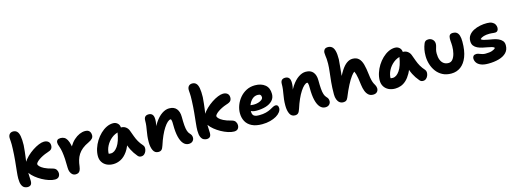

<svg xmlns="http://www.w3.org/2000/svg" viewBox="-8 -1659 6873 2570"><g transform="rotate(-15 3429.0 -374.0)"><path d="M532 7Q495 7 449 -8Q403 -23 357 -48.5Q311 -74 273 -105Q235 -136 211.5 -168.5Q188 -201 188 -229Q188 -270 212 -311.5Q236 -353 275 -390.5Q314 -428 358.5 -457.5Q403 -487 445 -504Q487 -521 517 -521Q555 -521 577.5 -502Q600 -483 600 -447Q600 -419 585 -400.5Q570 -382 525 -369Q488 -357 456.5 -341Q425 -325 402 -308.5Q379 -292 366.5 -277Q354 -262 354 -253Q354 -241 371.5 -221.5Q389 -202 428.5 -181.5Q468 -161 535 -144Q573 -135 588 -112Q603 -89 603 -64Q603 -32 585.5 -12.5Q568 7 532 7ZM152 10Q129 10 107.5 -1.5Q86 -13 72.5 -44.5Q59 -76 59 -133Q59 -172 66 -234.5Q73 -297 80.5 -375Q88 -453 91 -535Q93 -573 92.5 -598Q92 -623 91 -639.5Q90 -656 89 -668Q88 -680 88 -691Q89 -723 106.5 -741.5Q124 -760 155 -760Q187 -760 208 -739.5Q229 -719 238 -672Q247 -625 245 -546Q242 -501 237.5 -462Q233 -423 228.5 -387.5Q224 -352 219 -319.5Q214 -287 211 -255.5Q208 -224 208 -193Q208 -152 210.5 -121.5Q213 -91 213 -59Q213 -23 197.5 -6.5Q182 10 152 10Z M816 12Q792 12 774 -2.5Q756 -17 745.5 -42.5Q735 -68 735 -101Q735 -170 731.5 -225Q728 -280 721 -323.5Q714 -367 702 -400Q692 -426 689.5 -438.5Q687 -451 687 -465Q687 -485 701 -497.5Q715 -510 746 -510Q774 -510 796 -498Q818 -486 834 -458Q850 -430 860.5 -381Q871 -332 874 -257L815 -248Q834 -313 863.5 -363Q893 -413 930.5 -447Q968 -481 1008 -498.5Q1048 -516 1086 -516Q1127 -516 1145.5 -494.5Q1164 -473 1164 -437Q1164 -412 1147.5 -393.5Q1131 -375 1093 -357Q1040 -333 1003.5 -303.5Q967 -274 944.5 -238.5Q922 -203 910.5 -163Q899 -123 894 -78Q889 -42 879 -22.5Q869 -3 853.5 4.5Q838 12 816 12Z M1340 10Q1288 10 1249 -9.5Q1210 -29 1188 -64.5Q1166 -100 1166 -147Q1166 -198 1183 -251Q1200 -304 1230 -352Q1260 -400 1299.5 -438Q1339 -476 1384 -498Q1429 -520 1475 -520Q1512 -520 1538 -496Q1564 -472 1564 -428Q1564 -412 1555 -403Q1546 -394 1532 -391Q1468 -381 1419 -341.5Q1370 -302 1342 -247.5Q1314 -193 1314 -134Q1314 -117 1316.5 -102.5Q1319 -88 1327 -66L1259 -168Q1283 -150 1301.5 -143.5Q1320 -137 1345 -137Q1396 -137 1440 -200.5Q1484 -264 1503 -387Q1506 -411 1524 -424.5Q1542 -438 1565 -438Q1604 -438 1631 -417Q1658 -396 1669 -365Q1686 -319 1700.5 -279.5Q1715 -240 1735.5 -203.5Q1756 -167 1791 -128Q1804 -113 1804.5 -90.5Q1805 -68 1796 -45.5Q1787 -23 1769.5 -8Q1752 7 1727 7Q1709 7 1698 0.5Q1687 -6 1679 -16Q1657 -42 1640 -67.5Q1623 -93 1608.5 -121.5Q1594 -150 1581.5 -185.5Q1569 -221 1556 -268L1609 -272Q1583 -166 1539.5 -104Q1496 -42 1444.5 -16Q1393 10 1340 10Z M2385 10Q2343 10 2312.5 -23.5Q2282 -57 2265.5 -123.5Q2249 -190 2249 -292Q2249 -316 2248 -332.5Q2247 -349 2243 -360Q2239 -371 2232 -379.5Q2225 -388 2213 -395Q2239 -395 2256 -390.5Q2273 -386 2282 -373.5Q2291 -361 2288 -333Q2271 -355 2259 -363Q2247 -371 2233 -371Q2214 -371 2189.5 -349Q2165 -327 2138 -286Q2111 -245 2085.5 -188Q2060 -131 2038 -62Q2025 -21 2009 -6Q1993 9 1965 9Q1916 9 1894 -36Q1872 -81 1872 -151Q1872 -200 1876.5 -236.5Q1881 -273 1886.5 -304.5Q1892 -336 1896.5 -369Q1901 -402 1901 -443Q1901 -478 1917.5 -495Q1934 -512 1966 -512Q1999 -512 2017.5 -491Q2036 -470 2036 -423Q2036 -394 2032 -371Q2028 -348 2022.5 -322Q2017 -296 2013 -259Q2009 -222 2010 -165L1973 -208Q2007 -312 2053 -380.5Q2099 -449 2150.5 -483.5Q2202 -518 2251 -518Q2320 -518 2353.5 -476.5Q2387 -435 2387 -364Q2387 -294 2391 -245.5Q2395 -197 2405 -167Q2415 -137 2432 -120Q2446 -106 2453 -92Q2460 -78 2460 -56Q2460 -30 2440.5 -10Q2421 10 2385 10Z M3014 7Q2977 7 2931 -8Q2885 -23 2839 -48.5Q2793 -74 2755 -105Q2717 -136 2693.5 -168.5Q2670 -201 2670 -229Q2670 -270 2694 -311.5Q2718 -353 2757 -390.5Q2796 -428 2840.5 -457.5Q2885 -487 2927 -504Q2969 -521 2999 -521Q3037 -521 3059.5 -502Q3082 -483 3082 -447Q3082 -419 3067 -400.5Q3052 -382 3007 -369Q2970 -357 2938.5 -341Q2907 -325 2884 -308.5Q2861 -292 2848.5 -277Q2836 -262 2836 -253Q2836 -241 2853.5 -221.5Q2871 -202 2910.5 -181.5Q2950 -161 3017 -144Q3055 -135 3070 -112Q3085 -89 3085 -64Q3085 -32 3067.5 -12.5Q3050 7 3014 7ZM2634 10Q2611 10 2589.5 -1.5Q2568 -13 2554.5 -44.5Q2541 -76 2541 -133Q2541 -172 2548 -234.5Q2555 -297 2562.5 -375Q2570 -453 2573 -535Q2575 -573 2574.5 -598Q2574 -623 2573 -639.5Q2572 -656 2571 -668Q2570 -680 2570 -691Q2571 -723 2588.5 -741.5Q2606 -760 2637 -760Q2669 -760 2690 -739.5Q2711 -719 2720 -672Q2729 -625 2727 -546Q2724 -501 2719.5 -462Q2715 -423 2710.5 -387.5Q2706 -352 2701 -319.5Q2696 -287 2693 -255.5Q2690 -224 2690 -193Q2690 -152 2692.5 -121.5Q2695 -91 2695 -59Q2695 -23 2679.5 -6.5Q2664 10 2634 10Z M3403 10Q3316 10 3260 -18.5Q3204 -47 3177.5 -96.5Q3151 -146 3151 -210Q3151 -264 3171.5 -318.5Q3192 -373 3230 -418.5Q3268 -464 3321.5 -491.5Q3375 -519 3441 -519Q3527 -519 3580 -476Q3633 -433 3633 -349Q3633 -293 3598 -256.5Q3563 -220 3505 -202.5Q3447 -185 3377 -185Q3323 -185 3294 -204.5Q3265 -224 3265 -250Q3265 -264 3271.5 -271.5Q3278 -279 3294 -279Q3305 -279 3320 -276Q3335 -273 3361 -273Q3394 -273 3424 -282Q3454 -291 3473 -306.5Q3492 -322 3492 -341Q3492 -363 3481 -374Q3470 -385 3443 -385Q3401 -385 3369 -357Q3337 -329 3318.5 -284Q3300 -239 3300 -190Q3300 -167 3308.5 -150Q3317 -133 3337.5 -125Q3358 -117 3392 -117Q3450 -117 3489 -127.5Q3528 -138 3554.5 -152Q3581 -166 3600.5 -177Q3620 -188 3639 -188Q3658 -188 3667.5 -175.5Q3677 -163 3677 -139Q3677 -113 3657 -86Q3637 -59 3601 -38Q3565 -17 3514.5 -3.5Q3464 10 3403 10Z M4278 10Q4236 10 4205.5 -23.5Q4175 -57 4158.5 -123.5Q4142 -190 4142 -292Q4142 -316 4141 -332.5Q4140 -349 4136 -360Q4132 -371 4125 -379.5Q4118 -388 4106 -395Q4132 -395 4149 -390.5Q4166 -386 4175 -373.5Q4184 -361 4181 -333Q4164 -355 4152 -363Q4140 -371 4126 -371Q4107 -371 4082.5 -349Q4058 -327 4031 -286Q4004 -245 3978.5 -188Q3953 -131 3931 -62Q3918 -21 3902 -6Q3886 9 3858 9Q3809 9 3787 -36Q3765 -81 3765 -151Q3765 -200 3769.5 -236.5Q3774 -273 3779.5 -304.5Q3785 -336 3789.5 -369Q3794 -402 3794 -443Q3794 -478 3810.5 -495Q3827 -512 3859 -512Q3892 -512 3910.5 -491Q3929 -470 3929 -423Q3929 -394 3925 -371Q3921 -348 3915.5 -322Q3910 -296 3906 -259Q3902 -222 3903 -165L3866 -208Q3900 -312 3946 -380.5Q3992 -449 4043.5 -483.5Q4095 -518 4144 -518Q4213 -518 4246.5 -476.5Q4280 -435 4280 -364Q4280 -294 4284 -245.5Q4288 -197 4298 -167Q4308 -137 4325 -120Q4339 -106 4346 -92Q4353 -78 4353 -56Q4353 -30 4333.5 -10Q4314 10 4278 10Z M4528 7Q4498 7 4476.5 -9.5Q4455 -26 4443.5 -56.5Q4432 -87 4432 -127Q4432 -221 4439.5 -296.5Q4447 -372 4454.5 -433Q4462 -494 4463 -545Q4464 -584 4461.5 -610.5Q4459 -637 4456 -657.5Q4453 -678 4453 -700Q4453 -723 4468 -741.5Q4483 -760 4518 -760Q4549 -760 4572 -742Q4595 -724 4606.5 -681Q4618 -638 4617 -564Q4615 -523 4609 -472Q4603 -421 4597.5 -353.5Q4592 -286 4592 -192L4558 -254Q4597 -348 4635.5 -408Q4674 -468 4713.5 -496Q4753 -524 4794 -524Q4849 -524 4880.5 -493.5Q4912 -463 4927.5 -406Q4943 -349 4952 -267Q4958 -214 4966 -183Q4974 -152 4983 -134Q4992 -116 5001 -101Q5006 -91 5009.5 -79Q5013 -67 5013 -56Q5013 -26 4994 -7Q4975 12 4940 12Q4901 12 4876 -10Q4851 -32 4836.5 -70Q4822 -108 4816 -156Q4809 -214 4803 -250Q4797 -286 4790.5 -309Q4784 -332 4775 -351Q4759 -343 4730 -304.5Q4701 -266 4666 -199Q4631 -132 4593 -38Q4581 -11 4566.5 -2Q4552 7 4528 7Z M5246 10Q5194 10 5155 -9.5Q5116 -29 5094 -64.5Q5072 -100 5072 -147Q5072 -198 5089 -251Q5106 -304 5136 -352Q5166 -400 5205.5 -438Q5245 -476 5290 -498Q5335 -520 5381 -520Q5418 -520 5444 -496Q5470 -472 5470 -428Q5470 -412 5461 -403Q5452 -394 5438 -391Q5374 -381 5325 -341.5Q5276 -302 5248 -247.5Q5220 -193 5220 -134Q5220 -117 5222.5 -102.5Q5225 -88 5233 -66L5165 -168Q5189 -150 5207.5 -143.5Q5226 -137 5251 -137Q5302 -137 5346 -200.5Q5390 -264 5409 -387Q5412 -411 5430 -424.5Q5448 -438 5471 -438Q5510 -438 5537 -417Q5564 -396 5575 -365Q5592 -319 5606.5 -279.5Q5621 -240 5641.5 -203.5Q5662 -167 5697 -128Q5710 -113 5710.5 -90.5Q5711 -68 5702 -45.5Q5693 -23 5675.5 -8Q5658 7 5633 7Q5615 7 5604 0.5Q5593 -6 5585 -16Q5563 -42 5546 -67.5Q5529 -93 5514.5 -121.5Q5500 -150 5487.5 -185.5Q5475 -221 5462 -268L5515 -272Q5496 -192 5466 -138Q5436 -84 5400.5 -51Q5365 -18 5325.5 -4Q5286 10 5246 10Z M6025 10Q5954 10 5902.5 -17.5Q5851 -45 5817.5 -90.5Q5784 -136 5767 -192Q5750 -248 5750 -305Q5750 -355 5757.5 -394.5Q5765 -434 5780 -470Q5787 -490 5801.5 -501Q5816 -512 5842 -512Q5877 -512 5901 -489Q5925 -466 5925 -430Q5925 -411 5919 -392Q5913 -373 5907.5 -351Q5902 -329 5902 -299Q5902 -248 5916.5 -211.5Q5931 -175 5958 -155.5Q5985 -136 6024 -136Q6059 -136 6082 -164.5Q6105 -193 6117 -240Q6129 -287 6129 -342Q6129 -364 6127.5 -381Q6126 -398 6125 -412.5Q6124 -427 6124 -443Q6124 -475 6136.5 -493Q6149 -511 6184 -511Q6213 -511 6234 -496.5Q6255 -482 6265.5 -449.5Q6276 -417 6276 -364Q6276 -239 6244 -156.5Q6212 -74 6155.5 -32Q6099 10 6025 10Z M6536 10Q6473 10 6434 -6.5Q6395 -23 6377 -50Q6359 -77 6359 -108Q6359 -130 6372.5 -143.5Q6386 -157 6413 -157Q6426 -157 6438.5 -153Q6451 -149 6465 -143.5Q6479 -138 6496 -133.5Q6513 -129 6536 -129Q6592 -129 6625.5 -140.5Q6659 -152 6675 -171Q6665 -185 6639.5 -192Q6614 -199 6581 -204.5Q6548 -210 6512.5 -218Q6477 -226 6446.5 -240.5Q6416 -255 6397.5 -279.5Q6379 -304 6379 -344Q6379 -391 6404 -424.5Q6429 -458 6470 -479Q6511 -500 6560.5 -510Q6610 -520 6658 -519Q6699 -519 6725.5 -506Q6752 -493 6765 -471Q6778 -449 6778 -423Q6778 -398 6765.5 -383Q6753 -368 6731 -368Q6717 -368 6706.5 -369Q6696 -370 6685 -371.5Q6674 -373 6654 -373Q6607 -373 6573 -363Q6539 -353 6521 -335Q6529 -321 6554 -314Q6579 -307 6613.5 -301Q6648 -295 6685 -288Q6722 -281 6753.5 -267Q6785 -253 6805 -229.5Q6825 -206 6825 -168Q6825 -105 6787 -66Q6749 -27 6683.5 -8.5Q6618 10 6536 10Z"/></g></svg>

Font: Shantell Sans Light
Style: Bold
Weight: 700
Version: Version 1.011;[c5ecc13dd]